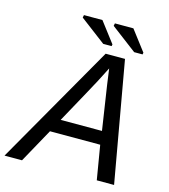

<svg xmlns="http://www.w3.org/2000/svg" viewBox="-171 -921 892 1015"><g transform="rotate(15 274.5 -413.0)"><path d="M453.6 0 422.4 -186.5H147.5L44.4 0H-51.3L325.7 -658.7H431.6L548.3 0ZM363.8 -588.4Q341.3 -543.9 323.5 -509.8Q305.7 -475.6 186.5 -259.3H412.6L375.5 -503.4ZM469.2 -705.6 328.6 -812 331.5 -826.2H432.6L517.1 -715.3L515.1 -705.6ZM299.8 -705.6 159.2 -812 162.1 -826.2H263.2L347.7 -715.3L345.7 -705.6Z"/></g></svg>

Font: Liberation Mono
Style: Italic
Weight: 400
Italic angle: -12°
Monospace: yes
Designer: Steve Matteson
Foundry: Ascender Corporation
Version: Version 2.1.5